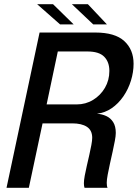

<svg xmlns="http://www.w3.org/2000/svg" viewBox="-20 -892 654 912"><path d="M11 0 168 -737.5H432.5Q526 -737.5 570.2 -697Q614.5 -656.5 614.5 -589Q614.5 -549.5 602 -509Q589.5 -468.5 566 -434.2Q542.5 -400 510.5 -378Q478.5 -356 440.5 -352Q464.5 -350 484.8 -340.8Q505 -331.5 517.5 -312Q530 -292.5 530 -260.5Q530 -246.5 525.5 -222.8Q521 -199 514.8 -170.8Q508.5 -142.5 502.2 -114.2Q496 -86 491.5 -62Q487 -38 487 -23.5Q487 -15.5 488 -9.2Q489 -3 491 0H381.5Q378.5 -7.5 378.5 -22Q378.5 -35.5 382.5 -57.5Q386.5 -79.5 392.5 -105Q398.5 -130.5 404.2 -156Q410 -181.5 414 -203.2Q418 -225 418 -237.5Q418 -273 393 -289.5Q368 -306 323 -306H134L189.5 -340.5L117 0ZM194.5 -363 151.5 -396H344Q387 -396 422.2 -417.5Q457.5 -439 478.5 -475Q499.5 -511 499.5 -555Q499.5 -597.5 475 -622.5Q450.5 -647.5 395.5 -647.5H207.5L266.5 -704ZM488 -776H423L321.5 -872H397.5ZM330 -776H265.5L156.5 -872H232Z"/></svg>

Font: Epilogue Medium
Style: Italic
Weight: 500
Italic angle: -12°
Designer: Tyler Finck
Foundry: Etcetera Type Co
Version: Version 2.112